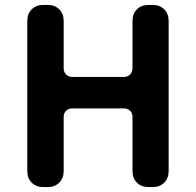

<svg xmlns="http://www.w3.org/2000/svg" viewBox="-20 -761 797 781"><path d="M156 0Q127 0 109 -18Q91 -36 91 -65V-676Q91 -705 109 -723Q127 -741 156 -741H174Q203 -741 221 -723Q239 -705 239 -676V-484Q239 -468 249 -458Q259 -448 274 -448H484Q499 -448 509 -458Q519 -468 519 -484V-676Q519 -705 537 -723Q555 -741 584 -741H601Q630 -741 648 -723Q666 -705 666 -676V-65Q666 -36 648 -18Q630 0 601 0H584Q555 0 537 -18Q519 -36 519 -65V-285Q519 -301 509 -310.5Q499 -320 484 -320H274Q259 -320 249 -310.5Q239 -301 239 -285V-65Q239 -36 221 -18Q203 0 174 0Z"/></svg>

Font: Chiron GoRound TC
Style: Bold
Weight: 700
Designer: Ryoko NISHIZUKA 西塚涼子 (kana, bopomofo & ideographs); Paul D. Hunt (Latin, Greek & Cyrillic); Sandoll Communications 산돌커뮤니
Foundry: Adobe
Version: Version 1.000;hotconv 1.1.1;makeotfexe 2.6.0